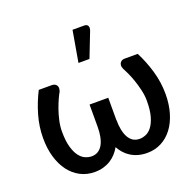

<svg xmlns="http://www.w3.org/2000/svg" viewBox="-132 -888 1043 1032"><g transform="rotate(-20 389.5 -372.0)"><path d="M672.5 -510Q702 -452.5 720.8 -387.8Q739.5 -323 739.5 -257.5Q739.5 -198 725 -149Q710.5 -100 684.2 -65.2Q658 -30.5 621.2 -11.2Q584.5 8 540 8Q512 8 488.8 1.5Q465.5 -5 446.8 -16.8Q428 -28.5 413.8 -44.5Q399.5 -60.5 389 -79.5Q378.5 -60.5 364 -44.5Q349.5 -28.5 330.8 -16.8Q312 -5 289.2 1.5Q266.5 8 239.5 8Q195 8 158 -11.2Q121 -30.5 94.8 -65.2Q68.5 -100 54 -149Q39.5 -198 39.5 -257.5Q39.5 -323 58.2 -387.8Q77 -452.5 106.5 -510H183Q188.5 -510 195.2 -507.5Q202 -505 206.8 -499.2Q211.5 -493.5 212.5 -484.5Q213.5 -475.5 208.5 -462.5Q201.5 -451 191.2 -428.5Q181 -406 171 -377.8Q161 -349.5 154 -318Q147 -286.5 147 -257.5Q147 -203 157 -168Q167 -133 182.5 -112.8Q198 -92.5 216.8 -84.8Q235.5 -77 252.5 -77Q274 -77 290 -87.2Q306 -97.5 316 -115.8Q326 -134 331 -159.2Q336 -184.5 336 -215V-342.5H443V-215H443.5Q443.5 -184.5 448.5 -159.2Q453.5 -134 463.5 -115.8Q473.5 -97.5 489.2 -87.2Q505 -77 527 -77Q544 -77 562.8 -84.8Q581.5 -92.5 597 -112.8Q612.5 -133 622.5 -168Q632.5 -203 632.5 -257.5Q632.5 -286.5 625.2 -318Q618 -349.5 608.2 -377.8Q598.5 -406 588 -428.5Q577.5 -451 571 -462.5Q565.5 -475.5 566.8 -484.5Q568 -493.5 572.8 -499.2Q577.5 -505 584 -507.5Q590.5 -510 596 -510ZM356.5 -573 387.5 -751.5H454Q469.5 -751.5 475 -741.8Q480.5 -732 475 -715.5L419.5 -573Z"/></g></svg>

Font: Lato SemiBold
Style: Regular
Weight: 600
Designer: Lukasz Dziedzic with Adam Twardoch and Botio Nikoltchev
Foundry: tyPoland Lukasz Dziedzic
Version: Version 2.015; 2015-08-06; http://www.latofonts.com/